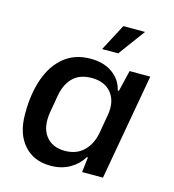

<svg xmlns="http://www.w3.org/2000/svg" viewBox="-110 -821 837 923"><g transform="rotate(15 309.0 -359.5)"><path d="M225 10Q141 10 92 -45.5Q43 -101 43 -198V-204Q43 -300 69.5 -375.5Q96 -451 149 -494Q202 -537 280 -537Q346 -537 389.5 -505.5Q433 -474 444 -423H450L475 -528H578L484 0H380L389 -75H383Q361 -37 320 -13.5Q279 10 225 10ZM273 -77Q331 -77 367 -112.5Q403 -148 413 -207L429 -299Q440 -366 407 -407.5Q374 -449 308 -449Q249 -449 215.5 -415.5Q182 -382 172 -324L157 -237Q145 -163 177 -120Q209 -77 273 -77ZM320 -596 390 -729H498L400 -596Z"/></g></svg>

Font: Hubot Sans Medium
Style: Italic
Weight: 500
Italic angle: -10°
Designer: Deni Anggara
Foundry: GitHub
Version: Version 1.001; ttfautohint (v1.8.4.7-5d5b);gftools[0.9.31]